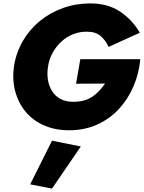

<svg xmlns="http://www.w3.org/2000/svg" viewBox="-20 -738 843 1126"><path d="M426 -247 596 -248Q581 -226 562.5 -206Q544 -186 521.5 -171Q499 -156 471.5 -148.5Q444 -141 410 -141Q366 -141 335 -157.5Q304 -174 285.5 -203.5Q267 -233 261 -270.5Q255 -308 262 -350Q269 -394 290 -431Q311 -468 341.5 -495.5Q372 -523 410.5 -538Q449 -553 491 -552Q541 -552 570.5 -526.5Q600 -501 617 -463L800 -546Q755 -623 683.5 -670.5Q612 -718 509 -718Q425 -718 349.5 -691Q274 -664 214 -615Q154 -566 114.5 -498.5Q75 -431 62 -350Q51 -272 69 -203.5Q87 -135 129.5 -83.5Q172 -32 237.5 -3Q303 26 385 26Q476 26 550 -7.5Q624 -41 677.5 -99Q731 -157 763 -232Q795 -307 803 -391H451ZM285 87 157 343 285 368 454 121Z"/></svg>

Font: Jost ExtraBold
Style: Italic
Weight: 800
Italic angle: -5°
Version: Version 3.710